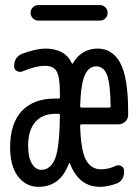

<svg xmlns="http://www.w3.org/2000/svg" viewBox="-20 -720 540 750"><path d="M129.9 -700.2H370.1Q382.8 -700.2 391.6 -691.4Q400.4 -682.6 400.4 -669.9Q400.4 -657.2 391.6 -648.4Q382.8 -639.6 370.1 -639.6H129.9Q117.2 -639.6 108.4 -648.4Q99.6 -657.2 99.6 -669.9Q99.6 -682.6 108.4 -691.4Q117.2 -700.2 129.9 -700.2ZM195.3 -275.4Q145.5 -275.4 117.7 -243.2Q89.8 -210.9 89.8 -150.4Q89.8 -105.5 104.5 -81.1Q119.1 -56.6 141.6 -56.6Q177.7 -56.6 195.3 -100.6Q212.9 -144.5 213.9 -271.5Q213.9 -275.4 209 -275.4ZM355.5 -460.9Q327.1 -460.9 311.5 -426.8Q295.9 -392.6 293 -305.7Q293 -299.8 297.9 -299.8H408.2Q412.1 -299.8 412.1 -304.7Q411.1 -394.5 397.9 -427.7Q384.8 -460.9 355.5 -460.9ZM129.9 9.8Q81.1 9.8 50.3 -30.8Q19.5 -71.3 19.5 -144.5Q19.5 -237.3 64.9 -286.1Q110.4 -335 195.3 -335H209Q213.9 -335 213.9 -339.8V-358.4Q213.9 -419.9 201.2 -441.4Q188.5 -462.9 155.3 -462.9Q120.1 -462.9 68.4 -441.4Q57.6 -436.5 46.4 -442.4Q35.2 -448.2 35.2 -460V-460.9Q35.2 -498 68.4 -510.7Q120.1 -529.3 155.3 -530.3Q234.4 -530.3 260.7 -472.7Q262.7 -468.8 264.6 -472.7Q297.9 -529.3 360.4 -530.3Q419.9 -530.3 450.2 -473.1Q480.5 -416 480.5 -285.2V-268.6Q479.5 -253.9 468.3 -244.1Q457 -234.4 442.4 -234.4H297.9Q293 -234.4 293 -228.5Q295.9 -131.8 315.9 -95.2Q335.9 -58.6 375 -58.6Q403.3 -58.6 432.6 -72.3Q443.4 -77.1 454.1 -71.3Q464.8 -65.4 464.8 -52.7V-50.8Q464.8 -12.7 432.6 -2Q399.4 9.8 370.1 9.8Q288.1 9.8 252.9 -82Q251 -85.9 249 -81.1Q215.8 9.8 129.9 9.8Z"/></svg>

Font: Rounded-L Mgen+ 2m regular
Style: Regular
Weight: 400
Designer: [Source Han Sans]
Ryoko NISHIZUKA  (kana & ideographs); Paul D. Hunt (Latin, Greek & Cyrillic); Wenlong ZHANG  (bopomofo
Version: Version 1.059.20150602